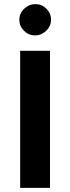

<svg xmlns="http://www.w3.org/2000/svg" viewBox="-20 -913 341 933"><path d="M78 -666H223V0H78ZM74 -817Q74 -848 97.5 -870.5Q121 -893 152 -893Q183 -893 205.5 -870.5Q228 -848 228 -817Q228 -786 204.5 -763.5Q181 -741 150 -741Q119 -741 96.5 -763.5Q74 -786 74 -817Z"/></svg>

Font: Secular One
Style: Regular
Weight: 400
Designer: Michal Sahar
Foundry: Hagilda
Version: Version 1.000